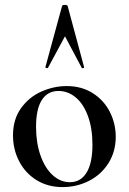

<svg xmlns="http://www.w3.org/2000/svg" viewBox="-20 -750 526 783"><path d="M33 -198Q33 -263 65.5 -308.5Q98 -354 148.5 -376.5Q199 -399 252 -399Q313 -399 358.5 -370Q404 -341 428 -293.5Q452 -246 452 -192Q452 -132 422.5 -85Q393 -38 343 -12.5Q293 13 235 13Q175 13 129 -15.5Q83 -44 58 -92.5Q33 -141 33 -198ZM357 -160Q357 -227 338.5 -277Q320 -327 288.5 -353Q257 -379 219 -379Q174 -379 150.5 -342Q127 -305 127 -233Q127 -168 145 -116.5Q163 -65 194.5 -36Q226 -7 265 -7Q309 -7 333 -46Q357 -85 357 -160ZM323 -475Q323 -473 318.5 -472Q314 -471 313 -474L245 -602L176 -474Q175 -471 169.5 -472.5Q164 -474 165 -476L233 -725Q234 -730 244 -730Q255 -730 256 -725L323 -476Z"/></svg>

Font: Cormorant Garamond SemiBold
Style: Regular
Weight: 600
Designer: Christian Thalmann (Catharsis Fonts)
Foundry: Catharsis Fonts
Version: Version 4.000